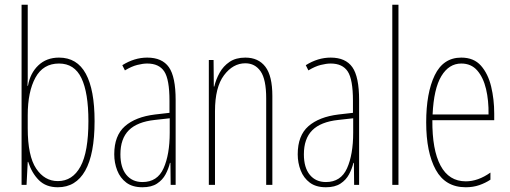

<svg xmlns="http://www.w3.org/2000/svg" viewBox="-20 -780 2151 810"><path d="M97 -481Q97 -465 97 -448Q97 -431 96 -418H98Q107 -471 141.5 -504Q176 -537 229 -537Q305 -537 342 -469Q379 -401 379 -269Q379 -130 339.5 -60Q300 10 224 10Q174 10 144 -20Q114 -50 99 -97H97L92 0H71V-760H97ZM229 -512Q162 -512 129.5 -452.5Q97 -393 97 -294V-239Q97 -122 132.5 -69Q168 -16 224 -16Q286 -16 319.5 -77.5Q353 -139 353 -269Q353 -389 323.5 -450.5Q294 -512 229 -512Z M601 -537Q664 -537 692.5 -496.5Q721 -456 721 -358V0H700L699 -93H697Q691 -68 678.5 -44.5Q666 -21 642.5 -5.5Q619 10 581 10Q539 10 513 -9.5Q487 -29 474.5 -61Q462 -93 462 -129Q462 -208 507 -247.5Q552 -287 634 -297L695 -304V-355Q695 -445 673 -478.5Q651 -512 601 -512Q583 -512 559 -506Q535 -500 507 -483L496 -505Q547 -537 601 -537ZM633 -274Q559 -266 523.5 -230.5Q488 -195 488 -129Q488 -73 513 -42.5Q538 -12 581 -12Q644 -12 670 -70Q696 -128 696 -220V-281Z M1015 -537Q1070 -537 1099.5 -498.5Q1129 -460 1129 -375V0H1103V-365Q1103 -445 1079.5 -479Q1056 -513 1015 -513Q963 -513 925 -462.5Q887 -412 887 -311V0H861V-527H881L882 -415H884Q891 -445 906.5 -473Q922 -501 948.5 -519Q975 -537 1015 -537Z M1375 -537Q1438 -537 1466.5 -496.5Q1495 -456 1495 -358V0H1474L1473 -93H1471Q1465 -68 1452.5 -44.5Q1440 -21 1416.5 -5.5Q1393 10 1355 10Q1313 10 1287 -9.5Q1261 -29 1248.5 -61Q1236 -93 1236 -129Q1236 -208 1281 -247.5Q1326 -287 1408 -297L1469 -304V-355Q1469 -445 1447 -478.5Q1425 -512 1375 -512Q1357 -512 1333 -506Q1309 -500 1281 -483L1270 -505Q1321 -537 1375 -537ZM1407 -274Q1333 -266 1297.5 -230.5Q1262 -195 1262 -129Q1262 -73 1287 -42.5Q1312 -12 1355 -12Q1418 -12 1444 -70Q1470 -128 1470 -220V-281Z M1661 0H1635V-760H1661Z M1926 -537Q1979 -537 2009 -503Q2039 -469 2052 -415Q2065 -361 2065 -301V-273H1804Q1803 -148 1838.5 -81.5Q1874 -15 1945 -15Q1997 -15 2049 -52V-22Q2028 -8 2002 1Q1976 10 1945 10Q1859 10 1818.5 -63.5Q1778 -137 1778 -264Q1778 -388 1814 -462.5Q1850 -537 1926 -537ZM1926 -512Q1874 -512 1842 -459Q1810 -406 1805 -297H2041Q2042 -356 2030.5 -404.5Q2019 -453 1993.5 -482.5Q1968 -512 1926 -512Z"/></svg>

Font: Noto Sans ExtraCondensed Thin
Style: Regular
Weight: 100
Width: 2
Designer: Monotype Design Team
Foundry: Monotype Imaging Inc.
Version: Version 2.013; ttfautohint (v1.8.4.7-5d5b)